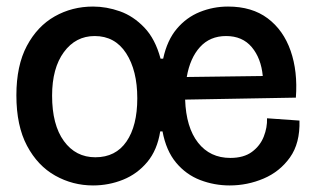

<svg xmlns="http://www.w3.org/2000/svg" viewBox="-20 -553 956 586"><path d="M264 13Q202 13 148.5 -17Q95 -47 62.5 -108Q30 -169 30 -262Q30 -353 62 -413Q94 -473 147 -503Q200 -533 264 -533Q305 -533 346 -518.5Q387 -504 420.5 -469Q454 -434 470 -374H478Q490 -430 519.5 -465Q549 -500 590 -516.5Q631 -533 676 -533Q749 -533 797 -497Q845 -461 867 -398Q889 -335 883 -255L545 -249Q548 -164 584.5 -117.5Q621 -71 683 -71Q724 -71 749 -89.5Q774 -108 785 -136Q796 -164 795 -192L894 -185Q896 -116 865 -72.5Q834 -29 784.5 -8Q735 13 681 13Q634 13 591 -3.5Q548 -20 517.5 -56.5Q487 -93 476 -152H469Q460 -95 429.5 -58.5Q399 -22 355.5 -4.5Q312 13 264 13ZM670 -443Q621 -443 590.5 -409.5Q560 -376 550 -318L782 -321Q777 -375 748.5 -409Q720 -443 670 -443ZM271 -73Q333 -73 366 -121Q399 -169 399 -253Q399 -338 365 -390.5Q331 -443 269 -443Q211 -443 175 -394Q139 -345 139 -261Q139 -172 175 -122.5Q211 -73 271 -73Z"/></svg>

Font: Bricolage Grotesque 96pt Medium
Style: Regular
Weight: 500
Designer: Mathieu Triay
Foundry: Atelier Triay
Version: Version 1.001; ttfautohint (v1.8.4.7-5d5b);gftools[0.9.33.de